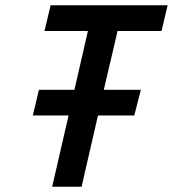

<svg xmlns="http://www.w3.org/2000/svg" viewBox="-20 -705 653 725"><path d="M148 -588 171 -685H613L590 -588H424L372 -366H512L487 -269H350L288 0H177L239 -269H104L127 -366H261L312 -588Z"/></svg>

Font: Titillium Web
Style: SemiBold Italic
Weight: 600
Italic angle: -13°
Version: Version 1.001;PS 57.000;hotconv 1.0.70;makeotf.lib2.5.55311